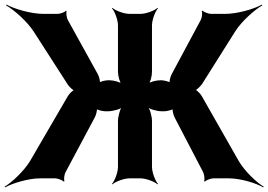

<svg xmlns="http://www.w3.org/2000/svg" viewBox="-78 -771 1160 830"><path d="M677 -263 800 -27C805 -18 808 6 804 12L808 14C812 8 834 0 844 0H911C961 0 1028 20 1060 39L1062 36C1030 17 979 -32 954 -75L794 -356C789 -365 771 -384 764 -384V-380C771 -380 789 -399 795 -407L938 -634C966 -679 1022 -728 1056 -748L1054 -751C1020 -732 948 -711 895 -711H834C824 -711 802 -719 798 -725L794 -723C798 -717 795 -694 790 -685L664 -450C659 -441 652 -416 656 -410L660 -412C656 -418 630 -424 620 -424H615C598 -424 569 -417 560 -408L563 -405C572 -414 579 -443 579 -460V-661C579 -685 593 -722 605 -735L603 -737C590 -725 553 -711 529 -711H482C458 -711 421 -725 408 -737L406 -735C418 -722 432 -685 432 -661V-461C432 -443 440 -413 449 -404L452 -407C443 -416 413 -424 396 -424H389C379 -424 353 -419 350 -412L353 -410C357 -417 350 -441 345 -450L215 -685C210 -694 207 -716 210 -723L207 -725C203 -718 181 -711 171 -711H110C57 -711 -15 -732 -50 -751L-52 -748C-17 -728 39 -679 68 -634L214 -407C219 -398 238 -379 246 -379V-383C238 -383 220 -364 215 -355L52 -75C26 -32 -26 17 -58 36L-56 39C-24 21 45 0 95 0H161C171 0 193 8 197 14L201 12C197 6 200 -17 205 -26L332 -264C337 -273 344 -298 340 -304L336 -302C340 -296 366 -290 376 -290H389C409 -290 444 -299 455 -310L452 -313C441 -302 432 -267 432 -247V-50C432 -26 418 11 406 24L408 26C421 14 458 0 482 0H529C553 0 590 14 603 26L605 24C593 11 579 -26 579 -50V-248C579 -268 570 -302 559 -312L557 -310C567 -299 601 -290 621 -290H633C643 -290 669 -296 673 -302L669 -304C665 -298 672 -272 677 -263Z"/></svg>

Font: Asimov
Style: Edge
Weight: 500
Designer: Google
Version: Version 2.000980: 2014